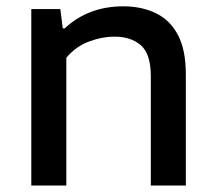

<svg xmlns="http://www.w3.org/2000/svg" viewBox="-20 -572 663 592"><path d="M76.5 0V-544H166L173.5 -484.5H179.5Q252.5 -552.5 360 -552.5Q416.5 -552.5 460.2 -531.5Q504 -510.5 528.5 -464.5Q553 -418.5 553 -342.5V0H445V-337.5Q445 -405 414.8 -432Q384.5 -459 332 -459Q295 -459 254.5 -444Q214 -429 184.5 -394V0Z"/></svg>

Font: Encode Sans SemiExpanded SemiExpanded Medium
Style: Regular
Weight: 500
Width: 6
Designer: Multiple Designers
Foundry: Impallari Type
Version: Version 3.000; ttfautohint (v1.8.3) -l 8 -r 50 -G 200 -x 14 